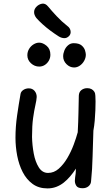

<svg xmlns="http://www.w3.org/2000/svg" viewBox="-20 -1035 622 1067"><path d="M244 12Q195 12 161 -13Q127 -38 106 -79Q85 -120 75.5 -170Q66 -220 66 -269Q66 -331 75 -393Q84 -455 94 -512Q96 -526 109.5 -535Q123 -544 140 -544Q160 -544 172 -530Q184 -516 184 -496Q183 -478 176.5 -450Q170 -422 164 -379.5Q158 -337 158 -274Q159 -228 167.5 -182Q176 -136 195.5 -105Q215 -74 247 -74Q280 -74 306.5 -97.5Q333 -121 354 -156.5Q375 -192 389.5 -231Q404 -270 412 -300Q415 -357 416 -408Q417 -459 418 -504Q419 -524 432.5 -534.5Q446 -545 465 -545Q478 -545 488 -540Q498 -535 504 -525.5Q510 -516 510 -502Q511 -492 511 -470.5Q511 -449 510 -422Q509 -395 506.5 -365.5Q504 -336 499 -309Q496 -235 494.5 -165Q493 -95 486 -27Q485 -11 472 0Q459 11 439 11Q413 11 404.5 -2Q396 -15 396 -30Q396 -39 397.5 -49Q399 -59 400.5 -71Q402 -83 402 -98Q387 -75 370 -55Q353 -35 334 -20Q315 -5 292.5 3.5Q270 12 244 12ZM198 -665Q172 -665 152 -683.5Q132 -702 132 -728Q132 -747 141.5 -763Q151 -779 166.5 -788.5Q182 -798 198 -798Q218 -798 239 -780.5Q260 -763 260 -731Q260 -713 251.5 -698Q243 -683 229 -674Q215 -665 198 -665ZM392 -660Q368 -660 349.5 -678.5Q331 -697 331 -722Q331 -738 338 -755Q345 -772 358.5 -783.5Q372 -795 389 -795Q419 -795 433.5 -782.5Q448 -770 452.5 -755Q457 -740 457 -731Q457 -714 448 -697.5Q439 -681 424 -670.5Q409 -660 392 -660ZM306 -833Q284 -847 261 -864Q238 -881 217.5 -899.5Q197 -918 182 -935Q169 -952 169.5 -968.5Q170 -985 182 -997Q195 -1011 213.5 -1014.5Q232 -1018 248 -998Q266 -976 294.5 -945.5Q323 -915 355 -890Q369 -880 372 -864Q375 -848 365 -836Q352 -822 336 -823Q320 -824 306 -833Z"/></svg>

Font: Playpen Sans
Style: Regular
Weight: 400
Designer: Laura Meseguer, Veronika Burian, José Scaglione, Kostas Bartsokas, Vera Evstafieva, Tom Grace, Yorlmar Campos
Foundry: TypeTogether
Version: Version 2.000